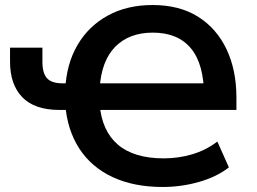

<svg xmlns="http://www.w3.org/2000/svg" viewBox="-20 -735 1022 765"><path d="M628 10Q513 10 428.5 -29.5Q344 -69 296 -143Q248 -217 240 -319L268 -297H216Q118 -297 69 -347.5Q20 -398 20 -489V-545H149V-489Q149 -443 167.5 -423Q186 -403 229 -403H259L240 -380Q245 -481 289 -556Q333 -631 409.5 -673Q486 -715 588 -715Q695 -715 769 -668.5Q843 -622 882.5 -539Q922 -456 922 -346V-297H351L377 -319Q386 -213 450 -158.5Q514 -104 633 -104Q690 -104 745 -120Q800 -136 846 -171L892 -68Q843 -30 772.5 -10Q702 10 628 10ZM589 -605Q495 -605 439.5 -549Q384 -493 377 -383L352 -403H822L793 -352Q793 -479 741 -542Q689 -605 589 -605Z"/></svg>

Font: Nunito Sans 10pt
Style: Bold
Weight: 700
Designer: Vernon Adams
Foundry: Vernon Adams
Version: Version 3.101;gftools[0.9.27]